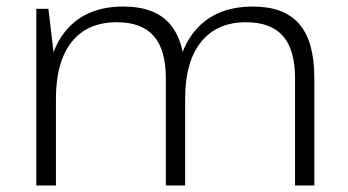

<svg xmlns="http://www.w3.org/2000/svg" viewBox="-20 -567 1063 587"><path d="M882 -327Q882 -415 845 -457Q808 -499 732 -499Q643 -499 594.5 -438.5Q546 -378 546 -265L515 -203V-264Q515 -401 577 -474Q639 -547 753 -547Q849 -547 895 -493.5Q941 -440 941 -329V0H882ZM91 -540H128L151 -346V0H91ZM487 -327Q487 -415 450 -457Q413 -499 337 -499Q247 -499 199 -438.5Q151 -378 151 -265L121 -203V-264Q121 -401 182 -474Q243 -547 357 -547Q454 -547 500 -493Q546 -439 546 -329V0H487Z"/></svg>

Font: Pathway Extreme 28pt ExtraLight
Style: Regular
Weight: 250
Designer: Eduardo Rodriguez Tunni
Foundry: Eduardo Rodriguez Tunni
Version: Version 1.001;gftools[0.9.26]